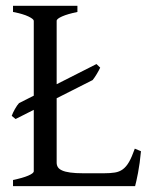

<svg xmlns="http://www.w3.org/2000/svg" viewBox="-20 -635 516 655"><path d="M460.9 -119.1Q457 -76.7 450.9 -45.4Q444.8 -14.2 440.9 0H24.4V-21Q57.6 -27.8 76.4 -35.9Q95.2 -43.9 95.2 -50.8V-260.3L33.2 -229L20 -239.7Q21.5 -244.1 24.4 -250.5Q27.3 -256.8 31 -263.2Q34.7 -269.5 38.3 -274.9Q42 -280.3 44.9 -283.2L95.2 -308.6V-564Q95.2 -569.8 77.4 -578.6Q59.6 -587.4 24.4 -594.2V-615.2H244.1V-594.2Q210.9 -587.4 192.1 -579.1Q173.3 -570.8 173.3 -564V-347.7L309.1 -416.5L321.8 -404.3Q317.9 -395.5 310.3 -382.8Q302.7 -370.1 295.9 -361.8L173.3 -299.8V-80.1Q173.3 -71.3 177.5 -64.7Q181.6 -58.1 191.9 -53.5Q202.1 -48.8 219.7 -46.4Q237.3 -43.9 264.2 -43.9H334Q356.4 -43.9 371.8 -46.4Q387.2 -48.8 398.9 -57.4Q410.6 -65.9 420.2 -82.5Q429.7 -99.1 439.9 -127.9Z"/></svg>

Font: Gentium Plus Eur
Style: Regular
Weight: 400
Designer: J. Victor Gaultney, Annie Olsen, Iska Routamaa, Becca Hirsbrunner
Foundry: SIL International
Version: Version 5.000